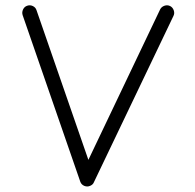

<svg xmlns="http://www.w3.org/2000/svg" viewBox="-20 -690 728 716"><path d="M81.1 -668.5Q91.8 -672.4 102.3 -667.5Q112.8 -662.6 116.2 -651.9L309.6 -93.8L577.1 -654.8Q582 -664.6 593 -668.5Q604 -672.4 614.3 -667.5Q624 -662.6 627.9 -651.6Q631.8 -640.6 627 -630.9L330.1 -10.3Q326.7 -1.5 316.4 2.9Q305.7 7.8 294.4 3.2Q283.2 -1.5 279.3 -12.7L64.5 -633.3Q61 -644 65.9 -654.5Q70.8 -665 81.1 -668.5Z"/></svg>

Font: Mikhak-FD Light
Style: Regular
Weight: 300
Designer: Amin Abedi
Version: Version 3.2